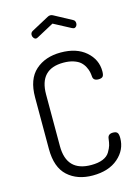

<svg xmlns="http://www.w3.org/2000/svg" viewBox="-140 -1031 803 1113"><g transform="rotate(-15 261.5 -474.5)"><path d="M68 -208C68 -134.7 87.2 -80.7 125.5 -46C163.8 -11.3 213.7 6 275 6C339 6 389.8 -10.3 427.5 -43C465.2 -75.7 484 -115.7 484 -163C484 -179 481.5 -189.8 476.5 -195.5C471.5 -201.2 463 -204 451 -204C431 -204 420 -195.3 418 -178C416 -161.3 413.5 -147.8 410.5 -137.5C407.5 -127.2 401.7 -114.7 393 -100C384.3 -85.3 370.7 -74.2 352 -66.5C333.3 -58.8 310 -55 282 -55C183.3 -55 134 -106 134 -208V-518C134 -619.3 182 -670 278 -670C300.7 -670 320.7 -667.2 338 -661.5C355.3 -655.8 368.8 -648.7 378.5 -640C388.2 -631.3 396 -621.2 402 -609.5C408 -597.8 412 -587.3 414 -578C416 -568.7 417.3 -559 418 -549C419.3 -532.3 430.3 -524 451 -524C463 -524 471.5 -526.7 476.5 -532C481.5 -537.3 484 -548 484 -564C484 -610.7 465.5 -650.2 428.5 -682.5C391.5 -714.8 341.3 -731 278 -731C216 -731 165.5 -713.7 126.5 -679C87.5 -644.3 68 -590.7 68 -518ZM142 -872C142 -865.3 144.2 -859.3 148.5 -854C152.8 -848.7 157.7 -846 163 -846L172 -849L276 -905L380 -850C386 -848 389.3 -847 390 -847C395.3 -847 400 -849.3 404 -854C408 -858.7 410 -864.3 410 -871C410 -882.3 405.7 -890 397 -894L293 -950C287.7 -953.3 282 -955 276 -955C270 -955 264.3 -953.3 259 -950L155 -894C146.3 -889.3 142 -882 142 -872Z"/></g></svg>

Font: Terminal Dosis
Style: Book
Weight: 400
Designer: EdgarTolentino, PabloImpallari, IginoMarini
Foundry: EdgarTolentino, PabloImpallari, IginoMarini
Version: Version 1.006